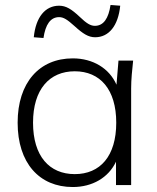

<svg xmlns="http://www.w3.org/2000/svg" viewBox="-20 -745 631 773"><path d="M273 8C352 8 417 -30 447 -94V0H508V-389C508 -425 512 -463 516 -501H457L449 -404C420 -470 354 -510 273 -510C138 -510 51 -412 51 -251C51 -89 138 8 273 8ZM281 -44C179 -44 113 -116 113 -251C113 -385 179 -458 281 -458C383 -458 448 -385 448 -251C448 -116 383 -44 281 -44ZM116 -595 155 -592C163 -646 183 -676 218 -676C236 -676 251 -666 280 -640C314 -609 336 -595 363 -595C418 -595 456 -641 464 -722L425 -725C417 -671 397 -641 362 -641C345 -641 329 -650 300 -678C268 -708 246 -722 218 -722C162 -722 124 -676 116 -595Z"/></svg>

Font: Poppy and Pepper Light
Style: Regular
Weight: 300
Designer: Thy Ha
Foundry: Thy Ha
Version: Version 0.001;Glyphs 3.2 (3227)